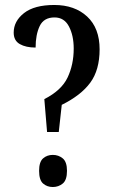

<svg xmlns="http://www.w3.org/2000/svg" viewBox="-20 -744 471 771"><path d="M158 -346Q227 -381 251.5 -433Q276 -485 276 -549Q276 -601 257 -637.5Q238 -674 199 -674Q156 -674 139.5 -639.5Q123 -605 123 -553Q84 -553 59.5 -567Q35 -581 35 -613Q35 -659 76.5 -691.5Q118 -724 198 -724Q280 -724 330 -677.5Q380 -631 380 -546Q380 -463 342.5 -412Q305 -361 228 -323L216 -214H169ZM192 7Q169 7 153 -7Q137 -21 137 -58Q137 -94 153 -108Q169 -122 192 -122Q215 -122 232 -108Q249 -94 249 -58Q249 -21 232 -7Q215 7 192 7Z"/></svg>

Font: Noto Serif ExtraCondensed Medium
Style: Regular
Weight: 500
Width: 2
Designer: Monotype Design Team
Foundry: Monotype Imaging Inc.
Version: Version 2.015